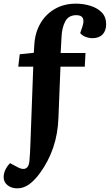

<svg xmlns="http://www.w3.org/2000/svg" viewBox="-68 -802 601 1051"><path d="M350 -719Q307 -719 289 -684.5Q271 -650 269 -602L264 -512H400L396 -437H263L252 -159Q249 -69 223 6.5Q197 82 151 145Q122 185 91.5 207Q61 229 26 229Q-5 229 -26.5 212Q-48 195 -48 168Q-48 128 -13 91L32 115Q58 128 74 119.5Q90 111 93 80Q95 55 96.5 31.5Q98 8 99 -29L114 -437H32L40 -505L117 -513L120 -559Q124 -624 153.5 -674.5Q183 -725 233 -753.5Q283 -782 348 -782Q388 -782 426 -770.5Q464 -759 488.5 -734.5Q513 -710 513 -669Q513 -634 493.5 -613.5Q474 -593 437 -593Q419 -593 400 -600.5Q381 -608 371 -621L383 -656Q404 -719 350 -719Z"/></svg>

Font: Literata 12pt
Style: Bold Italic
Weight: 700
Italic angle: -2°
Designer: Latin by Veronika Burian and Jose Scaglione. Greek by Irene Vlachou. Cyrillic by Vera Evstafieva
Foundry: TypeTogether
Version: Version 3.002